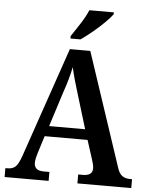

<svg xmlns="http://www.w3.org/2000/svg" viewBox="-61 -981 807 1030"><g transform="rotate(5 342.5 -465.5)"><path d="M3 0V-48H16Q42 -48 57.5 -62.5Q73 -77 89 -123L292 -714H402L605 -104Q615 -72 631.5 -60Q648 -48 675 -48H685V0H395V-48H422Q445 -48 458.5 -57.5Q472 -67 472 -88Q472 -99 468.5 -111.5Q465 -124 462 -134L429 -237H198L169 -145Q165 -133 161.5 -117.5Q158 -102 158 -90Q158 -48 209 -48H240V0ZM217 -293H411L355 -477Q343 -516 333 -551Q323 -586 316 -619Q309 -586 300 -553.5Q291 -521 278 -484ZM290 -784Q311 -815 337.5 -856Q364 -897 378 -931H510V-921Q498 -904 469.5 -875.5Q441 -847 406.5 -818.5Q372 -790 344 -771H290Z"/></g></svg>

Font: Noto Serif Ethiopic SemiCondensed SemiBold
Style: Regular
Weight: 600
Width: 4
Designer: Monotype Design Team
Foundry: Monotype Imaging Inc.
Version: Version 2.102; ttfautohint (v1.8.4.7-5d5b)